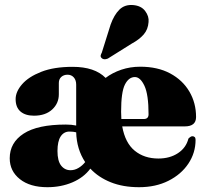

<svg xmlns="http://www.w3.org/2000/svg" viewBox="-20 -749 833 780"><path d="M776.5 -273.5Q776.5 -235.5 730.5 -235.5H476.5Q488.5 -168.5 527.2 -136.8Q566 -105 623.5 -105Q670 -105 703 -126.8Q736 -148.5 745.5 -186Q756 -196.5 762.5 -195.5Q767 -195.5 770.8 -192.2Q774.5 -189 774.5 -181Q774.5 -128 745.2 -84.2Q716 -40.5 664.2 -14.5Q612.5 11.5 545 11.5Q480 11.5 430 -8.5Q380 -28.5 347 -64Q320.5 -28 274.2 -8.2Q228 11.5 172.5 11.5Q102 11.5 60.8 -21.2Q19.5 -54 19.5 -106Q19.5 -169.5 76 -206.2Q132.5 -243 247.5 -243Q271.5 -243 289.5 -239V-405Q289.5 -423.5 279.8 -434.5Q270 -445.5 254.5 -445.5Q239 -445.5 229 -436.5Q219 -427.5 219 -412V-366Q219 -329 191.8 -304Q164.5 -279 118 -279Q83 -279 63.2 -296Q43.5 -313 43.5 -346.5Q43.5 -376.5 69.8 -406.8Q96 -437 147.5 -457.2Q199 -477.5 275 -477.5Q365 -477.5 409 -432.5Q436.5 -453.5 472.8 -465.8Q509 -478 549.5 -478Q620.5 -478 671.2 -450.8Q722 -423.5 749.2 -377.2Q776.5 -331 776.5 -273.5ZM472 -295Q472 -279.5 473 -265.5H564Q583.5 -265.5 583.5 -284.5Q583.5 -365 566.8 -400.5Q550 -436 528 -436Q503 -436 487.5 -405.5Q472 -375 472 -295ZM213.5 -135.5Q213.5 -95.5 228.2 -76.5Q243 -57.5 266.5 -57.5Q283.5 -57.5 299 -66.8Q314.5 -76 326 -90.5Q291.5 -142.5 289.5 -211.5Q278 -214.5 262 -214.5Q239.5 -214.5 226.5 -194.8Q213.5 -175 213.5 -135.5ZM429.5 -649.5Q443.5 -688.5 465 -709.8Q486.5 -731 520 -728.5Q553.5 -726 569.8 -704.2Q586 -682.5 583.5 -659.5Q581.5 -629.5 563.8 -609Q546 -588.5 515.5 -572L418 -511Q401.5 -504.5 393 -513Q388 -518 389 -523.5Q390 -529 393.5 -535Z"/></svg>

Font: Fraunces 72pt S000 Black
Style: Regular
Weight: 900
Version: Version 1.000; ttfautohint (v1.8.3)